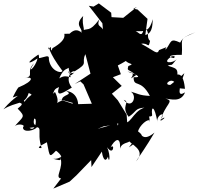

<svg xmlns="http://www.w3.org/2000/svg" viewBox="-25 -948 1171 1131"><path d="M781 -907 701 -843 632 -847 630 -873 557 -928 526 -909 498 -914 578 -811 585 -736C595 -808 535 -776 561 -835C496 -750 496 -791 449 -762C490 -761 453 -791 465 -854C411 -799 461 -785 456 -756C437 -769 414 -790 360 -723C441 -768 427 -747 357 -749C344 -753 385 -721 284 -664C271 -623 279 -693 270 -654C288 -704 248 -627 264 -674C263 -677 256 -646 343 -530C334 -512 272 -532 263 -598C266 -631 241 -611 198 -604C206 -577 208 -627 200 -626C121 -572 143 -567 196 -604C185 -550 128 -506 175 -575C123 -522 184 -500 118 -487C166 -501 184 -475 84 -433C86 -438 70 -416 50 -374C113 -394 64 -386 -5 -304C73 -353 122 -327 144 -400C174 -389 144 -386 184 -397C198 -357 188 -413 175 -419C191 -394 137 -389 113 -336C112 -329 138 -350 94 -371C56 -323 143 -359 79 -308C131 -256 110 -263 58 -200C75 -225 129 -213 111 -200C104 -163 188 -176 198 -208C157 -208 182 -254 174 -247C197 -264 187 -164 149 -195C246 -211 185 -183 220 -76C167 -73 263 -113 251 -111C271 -11 262 -17 326 -82C332 -100 268 -66 274 -110C269 -57 306 -79 336 -27C319 -11 358 7 280 -15C308 -4 345 -29 330 -22C353 41 293 99 335 103L289 163L385 122L425 85L512 -5L514 36L575 -55C577 -35 591 22 611 -25C617 21 630 -26 606 -81C644 -24 653 -110 626 -79C650 -127 687 -150 682 -72C694 -121 764 -99 723 -130C742 -96 841 -67 776 3C853 -111 864 -132 885 -167C802 -97 803 -194 804 -136C830 -157 768 -182 768 -192C744 -124 798 -156 734 -80C840 -144 782 -195 789 -157C777 -189 837 -247 854 -239C848 -209 871 -271 835 -271C814 -264 876 -253 871 -272C864 -326 886 -328 903 -225C888 -268 964 -304 918 -238C937 -260 963 -261 921 -236C944 -335 1010 -353 949 -367C978 -366 1040 -341 1065 -404C1021 -376 1024 -413 1061 -517C990 -450 948 -431 988 -449C929 -440 978 -492 1003 -464C1057 -429 998 -429 1065 -425C1063 -422 1062 -515 1020 -509C1022 -546 1008 -546 963 -561C994 -575 974 -547 1017 -601C994 -572 921 -573 985 -615C947 -602 1021 -633 1000 -606C971 -609 954 -626 1046 -625C1054 -717 1018 -716 1126 -758C1078 -734 1058 -736 1036 -697C975 -726 986 -701 951 -655C945 -675 984 -679 912 -653C901 -622 884 -649 807 -690C851 -698 848 -656 859 -707C832 -732 865 -755 823 -790C812 -702 786 -779 756 -767C838 -757 856 -769 875 -835C872 -821 880 -752 831 -742L844 -837L785 -892L760 -897ZM437 -175 486 -296C430 -293 447 -345 406 -352C404 -316 436 -282 434 -297C444 -367 414 -407 365 -412C412 -387 336 -393 340 -356C281 -332 339 -329 299 -406C238 -357 228 -341 250 -355C310 -403 276 -418 323 -435C300 -368 352 -405 398 -432C355 -491 404 -511 376 -528C412 -456 378 -524 324 -486C362 -581 401 -512 372 -594C386 -553 369 -502 413 -521C366 -475 390 -535 415 -528C502 -580 451 -573 478 -629L508 -514L415 -453L448 -469L467 -451L516 -337L422 -334L420 -331L316 -366L403 -342L400 -229L413 -209ZM625 -210 550 -189 632 -223 725 -215 721 -273 669 -357 634 -396 692 -442 640 -493 687 -511 667 -568 632 -544C719 -585 784 -629 710 -604C716 -564 782 -578 731 -559C722 -525 730 -546 776 -505C701 -456 804 -520 726 -526C757 -517 827 -490 762 -493C762 -429 802 -488 858 -383C793 -386 785 -398 746 -408C788 -380 750 -300 704 -360C745 -346 684 -323 733 -260C781 -291 768 -310 826 -314C751 -290 747 -200 686 -229C681 -214 685 -270 669 -208C661 -251 581 -247 572 -242C599 -218 550 -197 601 -206Z"/></svg>

Font: Hussar Lance
Style: Italic
Weight: 700
Foundry: Cannot Into Space Fonts, PlusOne Fonts
Version: Version 2.27